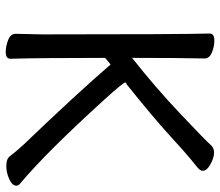

<svg xmlns="http://www.w3.org/2000/svg" viewBox="-69 -682 768 670"><g transform="rotate(90 315.0 -347.0)"><path d="M161 17Q141 17 119.5 8.5Q98 0 98 -17L100 -112Q100 -589 97 -695Q97 -711 122 -711Q142 -711 163 -702.5Q184 -694 184 -677Q182 -588 182 -424Q285 -505 380 -595Q475 -685 485 -697.5Q495 -710 513 -710Q530 -710 553 -697.5Q576 -685 576 -670Q576 -662 565.5 -653Q555 -644 535 -628Q515 -612 451.5 -554Q388 -496 273 -404Q268 -404 268 -400Q268 -393 326 -329Q513 -123 622 -32Q628 -27 628 -20Q628 -6 605.5 4.5Q583 15 559 15Q533 15 524 1Q507 -21 485 -45Q303 -235 205 -349L182 -330Q182 -111 185 1Q185 17 161 17Z"/></g></svg>

Font: LXGW WenKai Lite Medium
Style: Regular
Weight: 500
Designer: LXGW / Fontworks Inc.
Foundry: LXGW / Fontworks Inc.
Version: Version 1.511; March 25, 2025